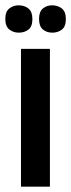

<svg xmlns="http://www.w3.org/2000/svg" viewBox="-35 -703 268 723"><path d="M44 0V-519H153V0ZM162 -580Q141 -580 126.5 -592Q112 -604 112 -632Q112 -659 126.5 -671Q141 -683 161 -683Q183 -683 198 -671Q213 -659 213 -631Q213 -603 198 -591.5Q183 -580 162 -580ZM36 -580Q15 -580 0 -592Q-15 -604 -15 -632Q-15 -659 0 -671Q15 -683 35 -683Q57 -683 72 -671Q87 -659 87 -631Q87 -603 72 -591.5Q57 -580 36 -580Z"/></svg>

Font: Bricolage Grotesque 48pt Medium
Style: Regular
Weight: 500
Designer: Mathieu Triay
Foundry: Atelier Triay
Version: Version 1.000; ttfautohint (v1.8.4.7-5d5b);gftools[0.9.32]